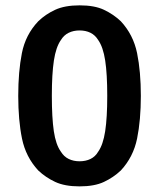

<svg xmlns="http://www.w3.org/2000/svg" viewBox="-20 -666 580 700"><path d="M46.5 -316.5Q46.5 -405 59.8 -472.2Q73 -539.5 119.5 -588.5Q146 -614 181 -630.2Q216 -646.5 270.5 -646.5Q325 -646.5 359.2 -630.2Q393.5 -614 420.5 -588.5Q466 -539.5 479.8 -472.2Q493.5 -405 493.5 -316.5Q493.5 -228 479.8 -160.8Q466 -93.5 420.5 -44.5Q393.5 -19 359 -2.8Q324.5 13.5 270 13.5Q216 13.5 181.2 -2.8Q146.5 -19 119.5 -44.5Q74 -93.5 60.2 -160.8Q46.5 -228 46.5 -316.5ZM169 -316.5Q169 -237 176.2 -187.8Q183.5 -138.5 202 -113Q213 -95 230.5 -86.5Q248 -78 270 -78Q292.5 -78 310 -86.5Q327.5 -95 338 -113Q356 -138.5 363.5 -187.8Q371 -237 371 -316.5Q371 -396.5 363.5 -445.5Q356 -494.5 338 -520Q327 -538 309.8 -546.5Q292.5 -555 270 -555Q248 -555 230.5 -546.5Q213 -538 202 -520Q184 -494.5 176.5 -445.5Q169 -396.5 169 -316.5Z"/></svg>

Font: Signika Medium
Style: Regular
Weight: 500
Designer: Anna Giedry
Foundry: Anna Giedry
Version: Version 2.000